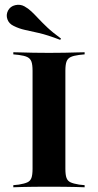

<svg xmlns="http://www.w3.org/2000/svg" viewBox="-20 -792 414 812"><path d="M175.8 -2.4Q147.6 -2.4 121.4 -2Q95.2 -1.6 73.4 -1.2Q51.6 -0.8 36.3 0V-8.9L59.7 -11.3Q83.9 -15.3 96 -21Q108.1 -26.6 112.9 -39.5Q117.7 -52.4 117.7 -78.2V-492.7Q117.7 -518.5 112.9 -531.5Q108.1 -544.4 96 -550.4Q83.9 -556.5 59.7 -559.7L36.3 -562.1V-571Q51.6 -571 73.4 -570.2Q95.2 -569.4 121.4 -569Q147.6 -568.5 175.8 -568.5H187.9H198.4Q227.4 -568.5 253.2 -569Q279 -569.4 300.8 -570.2Q322.6 -571 337.9 -571V-562.1L314.5 -559.7Q290.3 -556.5 278.2 -550.4Q266.1 -544.4 261.3 -531.5Q256.5 -518.5 256.5 -492.7V-78.2Q256.5 -52.4 261.3 -39.5Q266.1 -26.6 278.2 -21Q290.3 -15.3 314.5 -11.3L337.9 -8.9V0Q322.6 -0.8 300.8 -1.2Q279 -1.6 253.2 -2Q227.4 -2.4 198.4 -2.4H187.9ZM234.7 -623.4Q179.8 -644.4 144.4 -652.4Q108.9 -660.5 84.7 -665.7Q60.5 -671 37.9 -682.3Q17.7 -691.9 11.3 -710.5Q4.8 -729 13.7 -746.8Q23.4 -765.3 44.4 -770.2Q65.3 -775 83.1 -765.3Q99.2 -756.5 112.9 -743.5Q126.6 -730.6 141.9 -714.1Q157.3 -697.6 179.8 -676.2Q202.4 -654.8 237.9 -629Z"/></svg>

Font: Playfair 144pt SemiExpanded ExtraBold
Style: Regular
Weight: 800
Width: 6
Designer: Claus Eggers Sørensen
Foundry: Claus Eggers Sørensen
Version: Version 2.203